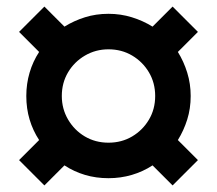

<svg xmlns="http://www.w3.org/2000/svg" viewBox="-20 -642 660 584"><path d="M176 -139 115 -78 38 -155 99 -216Q80 -245 70 -278.5Q60 -312 60 -350Q60 -387 70 -421Q80 -455 99 -484L38 -545L115 -622L176 -561Q205 -579 238.5 -589.5Q272 -600 310 -600Q347 -600 381 -589.5Q415 -579 444 -561L505 -622L582 -545L521 -484Q539 -455 549.5 -421Q560 -387 560 -350Q560 -312 549.5 -278.5Q539 -245 521 -216L582 -155L505 -78L444 -139Q415 -120 381 -110Q347 -100 310 -100Q272 -100 238.5 -110Q205 -120 176 -139ZM310 -208Q350 -208 382 -227Q414 -246 433 -278Q452 -310 452 -350Q452 -390 433 -422Q414 -454 382 -473Q350 -492 310 -492Q271 -492 238.5 -473Q206 -454 187 -422Q168 -390 168 -350Q168 -311 187 -278.5Q206 -246 238 -227Q270 -208 310 -208Z"/></svg>

Font: Space Grotesk Variable Light
Style: Regular
Weight: 300
Designer: Florian Karsten
Foundry: Florian Karsten
Version: Version 2.000